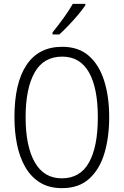

<svg xmlns="http://www.w3.org/2000/svg" viewBox="-20 -967 642 997"><path d="M547 -358Q547 -255 522.5 -172Q498 -89 444 -39.5Q390 10 302 10Q235 10 188 -19Q141 -48 111.5 -99Q82 -150 68.5 -216.5Q55 -283 55 -359Q55 -536 118 -630Q181 -724 303 -724Q388 -724 441.5 -677Q495 -630 521 -547.5Q547 -465 547 -358ZM113 -358Q113 -208 160.5 -124.5Q208 -41 301 -41Q396 -41 442 -123Q488 -205 488 -358Q488 -511 441.5 -592Q395 -673 303 -673Q206 -673 159.5 -590Q113 -507 113 -358ZM423 -939Q408 -917 384.5 -889Q361 -861 335 -834Q309 -807 288 -788H253V-799Q283 -836 310.5 -874Q338 -912 358 -947H423Z"/></svg>

Font: Noto Sans Telugu Condensed Light
Style: Regular
Weight: 300
Width: 3
Designer: Jelle Bosma - Monotype Design Team
Foundry: Monotype Imaging Inc.
Version: Version 2.005; ttfautohint (v1.8.4.7-5d5b)